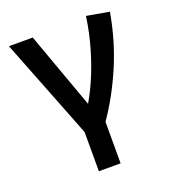

<svg xmlns="http://www.w3.org/2000/svg" viewBox="-131 -604 816 913"><g transform="rotate(-20 277.0 -147.5)"><path d="M213 210V11.5L14.5 -495H135L289 -68L259 -84.5Q291.5 -134 320.8 -199.8Q350 -265.5 373 -343Q396 -420.5 408 -505L522 -485Q497.5 -345.5 445.2 -223.2Q393 -101 323 0V210Z"/></g></svg>

Font: Geologica Roman
Style: Regular
Weight: 400
Designer: Sindre Bremnes, Frode Helland
Foundry: Monokrom Skriftforlag AS
Version: Version 1.010;gftools[0.9.28]